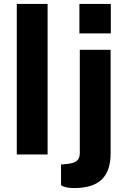

<svg xmlns="http://www.w3.org/2000/svg" viewBox="-20 -782 649 972"><path d="M221 0V-762H65V0ZM540 -530H384V-8C384 25 370 41 328 47L289 51V155C289 155 302 170 356 170C484 170 540 111 540 -7ZM382 -762V-613H541V-762Z"/></svg>

Font: Cheyenne Sans
Style: Bold
Weight: 700
Designer: The Public Sans project authors (U.S. Web Design System), Libre Franklin designed by Pablo Impallari and Rodrigo Fuenzal
Foundry: The Cheyenne Sans Project Authors
Version: Version 2.007